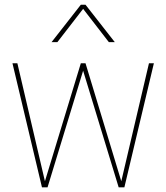

<svg xmlns="http://www.w3.org/2000/svg" viewBox="-20 -800 710 820"><path d="M335 -498 183.1 0H159.2L33.2 -529.8H54.2L171.9 -25.9L325.2 -529.8H345.2L498 -25.9L616.2 -529.8H637.2L511.2 0H486.8ZM225.1 -620.1H200.2L325.2 -779.8H345.2L470.2 -620.1H444.8L335 -762.2Z"/></svg>

Font: Cooper Hewitt
Style: Thin
Weight: 701
Designer: Village Type and Design LLC
Foundry: Cooper Hewitt Smithsonian Design Museum
Version: 1.000